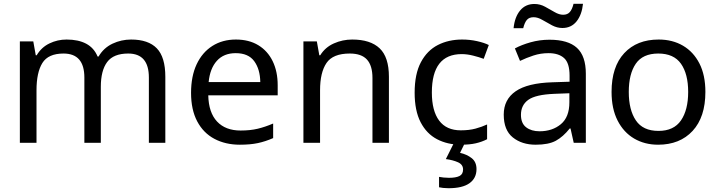

<svg xmlns="http://www.w3.org/2000/svg" viewBox="-20 -755 3803 1015"><path d="M673 -546Q764 -546 809 -499.5Q854 -453 854 -349V0H767V-345Q767 -472 658 -472Q580 -472 546.5 -427Q513 -382 513 -296V0H426V-345Q426 -472 316 -472Q235 -472 204 -422Q173 -372 173 -278V0H85V-536H156L169 -463H174Q199 -505 241.5 -525.5Q284 -546 332 -546Q394 -546 435.5 -524Q477 -502 496 -456H501Q528 -502 574.5 -524Q621 -546 673 -546Z M1227 -546Q1296 -546 1345.5 -516Q1395 -486 1421.5 -431.5Q1448 -377 1448 -304V-251H1081Q1083 -160 1127.5 -112.5Q1172 -65 1252 -65Q1303 -65 1342.5 -74.5Q1382 -84 1424 -102V-25Q1383 -7 1343 1.5Q1303 10 1248 10Q1172 10 1113.5 -21Q1055 -52 1022.5 -113.5Q990 -175 990 -264Q990 -352 1019.5 -415Q1049 -478 1102.5 -512Q1156 -546 1227 -546ZM1226 -474Q1163 -474 1126.5 -433.5Q1090 -393 1083 -321H1356Q1355 -389 1324 -431.5Q1293 -474 1226 -474Z M1842 -546Q1938 -546 1987 -499.5Q2036 -453 2036 -349V0H1949V-343Q1949 -408 1920 -440Q1891 -472 1829 -472Q1740 -472 1706 -422Q1672 -372 1672 -278V0H1584V-536H1655L1668 -463H1673Q1699 -505 1745 -525.5Q1791 -546 1842 -546Z M2417 10Q2346 10 2290.5 -19Q2235 -48 2203.5 -109Q2172 -170 2172 -265Q2172 -364 2205 -426Q2238 -488 2294.5 -517Q2351 -546 2423 -546Q2464 -546 2502 -537.5Q2540 -529 2564 -517L2537 -444Q2513 -453 2481 -461Q2449 -469 2421 -469Q2263 -469 2263 -266Q2263 -169 2301.5 -117.5Q2340 -66 2416 -66Q2460 -66 2493.5 -75Q2527 -84 2555 -97V-19Q2528 -5 2495.5 2.5Q2463 10 2417 10ZM2499 139Q2499 187 2462 213.5Q2425 240 2351 240Q2336 240 2322.5 238.5Q2309 237 2301 235V180Q2310 182 2325 183.5Q2340 185 2354 185Q2390 185 2409 175.5Q2428 166 2428 141Q2428 115 2401.5 103Q2375 91 2337 86L2380 0H2438L2412 53Q2448 61 2473.5 81Q2499 101 2499 139Z M2885 -545Q2983 -545 3030 -502Q3077 -459 3077 -365V0H3013L2996 -76H2992Q2957 -32 2918.5 -11Q2880 10 2812 10Q2739 10 2691 -28.5Q2643 -67 2643 -149Q2643 -229 2706 -272.5Q2769 -316 2900 -320L2991 -323V-355Q2991 -422 2962 -448Q2933 -474 2880 -474Q2838 -474 2800 -461.5Q2762 -449 2729 -433L2702 -499Q2737 -518 2785 -531.5Q2833 -545 2885 -545ZM2911 -259Q2811 -255 2772.5 -227Q2734 -199 2734 -148Q2734 -103 2761.5 -82Q2789 -61 2832 -61Q2900 -61 2945 -98.5Q2990 -136 2990 -214V-262ZM2695 -606Q2701 -665 2729.5 -699.5Q2758 -734 2805 -734Q2835 -734 2861.5 -719.5Q2888 -705 2912 -691Q2936 -677 2957 -677Q2980 -677 2992.5 -691.5Q3005 -706 3012 -735H3062Q3056 -677 3028 -642Q3000 -607 2953 -607Q2925 -607 2898.5 -621Q2872 -635 2847.5 -649.5Q2823 -664 2801 -664Q2777 -664 2765 -649.5Q2753 -635 2746 -606Z M3709 -269Q3709 -136 3641.5 -63Q3574 10 3459 10Q3388 10 3332.5 -22.5Q3277 -55 3245 -117.5Q3213 -180 3213 -269Q3213 -402 3280 -474Q3347 -546 3462 -546Q3535 -546 3590.5 -513.5Q3646 -481 3677.5 -419.5Q3709 -358 3709 -269ZM3304 -269Q3304 -174 3341.5 -118.5Q3379 -63 3461 -63Q3542 -63 3580 -118.5Q3618 -174 3618 -269Q3618 -364 3580 -418Q3542 -472 3460 -472Q3378 -472 3341 -418Q3304 -364 3304 -269Z"/></svg>

Font: Noto Sans Sundanese
Style: Regular
Weight: 400
Designer: Monotype Design Team (Regular), Sérgio L. Martins (other weights)
Foundry: Monotype Imaging Inc.
Version: Version 2.003